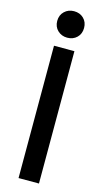

<svg xmlns="http://www.w3.org/2000/svg" viewBox="-136 -939 526 981"><g transform="rotate(15 127.0 -448.5)"><path d="M73 0V-700H181V0ZM127 -757Q97 -757 76.5 -776.5Q56 -796 56 -827Q56 -858 76.5 -877.5Q97 -897 127 -897Q158 -897 178 -877.5Q198 -858 198 -827Q198 -796 178 -776.5Q158 -757 127 -757Z"/></g></svg>

Font: Space Grotesk Light Medium
Style: Regular
Weight: 500
Version: Version 2.000